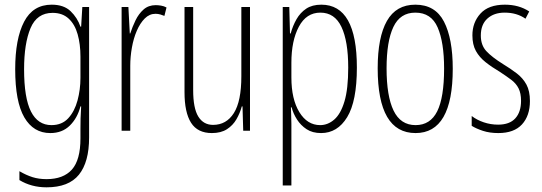

<svg xmlns="http://www.w3.org/2000/svg" viewBox="-20 -559 2319 821"><path d="M201 -539Q253 -539 282 -511Q311 -483 324 -445H327L332 -529H361V29Q361 134 317.5 188Q274 242 179 242Q114 242 63 211V173Q92 190 119 198.5Q146 207 179 207Q251 207 287.5 166Q324 125 324 33V-8Q324 -30 324.5 -52Q325 -74 327 -104H324Q311 -54 278.5 -22Q246 10 195 10Q123 10 84 -57Q45 -124 45 -263Q45 -393 83 -466Q121 -539 201 -539ZM205 -504Q138 -504 110.5 -438.5Q83 -373 83 -263Q83 -140 112.5 -82Q142 -24 200 -24Q245 -24 272 -53.5Q299 -83 311.5 -129.5Q324 -176 324 -226V-317Q324 -370 312 -412.5Q300 -455 273.5 -479.5Q247 -504 205 -504Z M646 -537Q656 -537 668.5 -535Q681 -533 692 -527L683 -491Q676 -494 666 -497Q656 -500 645 -500Q619 -500 599 -480Q579 -460 565 -427.5Q551 -395 544 -355.5Q537 -316 537 -278V0H500V-529H529L535 -416H537Q546 -444 559.5 -472Q573 -500 594 -518.5Q615 -537 646 -537Z M1049 -529V0H1020L1017 -104H1014Q1006 -75 991 -49Q976 -23 950.5 -6.5Q925 10 886 10Q825 10 797 -34Q769 -78 769 -165V-529H806V-174Q806 -96 828 -60.5Q850 -25 891 -25Q948 -25 980 -75.5Q1012 -126 1012 -233V-529Z M1354 -539Q1506 -539 1506 -270Q1506 -126 1464.5 -58Q1423 10 1353 10Q1316 10 1291 -6.5Q1266 -23 1250 -48Q1234 -73 1227 -100H1224Q1224 -88 1225 -70Q1226 -52 1226 -29V234H1189V-529H1217L1220 -416H1223Q1232 -449 1248 -477Q1264 -505 1289.5 -522Q1315 -539 1354 -539ZM1350 -505Q1290 -505 1258 -445Q1226 -385 1226 -291V-228Q1226 -135 1260 -79.5Q1294 -24 1349 -24Q1382 -24 1409.5 -48Q1437 -72 1453 -125.5Q1469 -179 1469 -270Q1469 -383 1440 -444Q1411 -505 1350 -505Z M1916 -265Q1916 10 1757 10Q1595 10 1595 -267Q1595 -400 1634.5 -469.5Q1674 -539 1756 -539Q1841 -539 1878.5 -466.5Q1916 -394 1916 -265ZM1633 -267Q1633 -148 1663 -86Q1693 -24 1757 -24Q1820 -24 1849.5 -83Q1879 -142 1879 -266Q1879 -378 1851.5 -441.5Q1824 -505 1756 -505Q1691 -505 1662 -443.5Q1633 -382 1633 -267Z M2246 -127Q2246 -64 2212 -27Q2178 10 2111 10Q2074 10 2045 0.5Q2016 -9 1997 -21V-63Q2019 -46 2048.5 -36Q2078 -26 2110 -26Q2159 -26 2183.5 -53Q2208 -80 2208 -128Q2208 -160 2197.5 -181Q2187 -202 2166.5 -217.5Q2146 -233 2117 -252Q2083 -272 2056.5 -293Q2030 -314 2015 -341Q2000 -368 2000 -408Q2000 -463 2034.5 -501Q2069 -539 2139 -539Q2199 -539 2243 -510L2227 -479Q2190 -505 2138 -505Q2092 -505 2064 -479.5Q2036 -454 2036 -407Q2036 -366 2059.5 -340.5Q2083 -315 2131 -285Q2164 -265 2190 -245Q2216 -225 2231 -197.5Q2246 -170 2246 -127Z"/></svg>

Font: Noto Sans Lao Looped ExtraCondensed ExtraLight
Style: Regular
Weight: 200
Width: 2
Designer: Mark Frömberg, Ben Mitchell
Foundry: The Fontpad Ltd
Version: Version 1.002; ttfautohint (v1.8.4.7-5d5b)